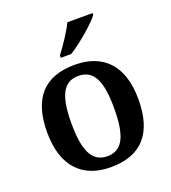

<svg xmlns="http://www.w3.org/2000/svg" viewBox="-140 -871 880 986"><g transform="rotate(-20 300.0 -378.0)"><path d="M247 -619V-606H304C363 -642 454 -721 479 -756V-766H341C320 -721 276 -657 247 -619ZM298 10C463 10 549 -82 549 -270C549 -457 455 -548 301 -548C136 -548 50 -457 50 -270C50 -82 144 10 298 10ZM300 -49C215 -49 183 -125 183 -270C183 -415 214 -488 299 -488C385 -488 416 -415 416 -270C416 -125 386 -49 300 -49Z"/></g></svg>

Font: Noto Serif Ethiopic SemiBold
Style: Regular
Weight: 600
Designer: Monotype Design Team
Foundry: Monotype Imaging Inc.
Version: Version 2.102